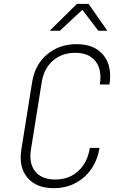

<svg xmlns="http://www.w3.org/2000/svg" viewBox="-20 -970 640 1000"><path d="M260 10Q169 10 123 -44.5Q77 -99 91 -190L147 -540Q161 -632 224.5 -686Q288 -740 379 -740Q472 -740 518.5 -683Q565 -626 550 -530H500Q512 -607 477.5 -651Q443 -695 372 -695Q302 -695 255 -653.5Q208 -612 197 -540L141 -190Q130 -118 164 -76.5Q198 -35 268 -35Q340 -35 388 -79.5Q436 -124 448 -200H498Q488 -136 455 -89Q422 -42 372 -16Q322 10 260 10ZM239 -810 381 -950H441L539 -810H492L409 -919L292 -810Z"/></svg>

Font: NKDuy Mono Thin
Style: Italic
Weight: 100
Italic angle: -9°
Monospace: yes
Designer: NKDuy
Foundry: NKDuy
Version: Version 2.251; ttfautohint (v1.8.4.7-5d5b)